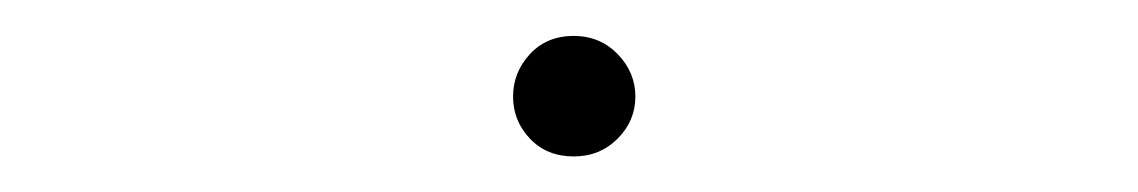

<svg xmlns="http://www.w3.org/2000/svg" viewBox="-20 -402 640 108"><path d="M268.6 -347.7Q268.6 -334 278.1 -324Q287.6 -314 302.7 -314Q317.4 -314 327.4 -324Q337.4 -334 337.4 -347.7Q337.4 -361.3 327.4 -371.6Q317.4 -381.8 302.7 -381.8Q287.6 -381.8 278.1 -371.6Q268.6 -361.3 268.6 -347.7Z"/></svg>

Font: Roboto Mono ExtraLight
Style: Regular
Weight: 250
Monospace: yes
Designer: Google
Version: Version 3.000